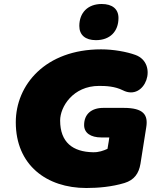

<svg xmlns="http://www.w3.org/2000/svg" viewBox="-20 -929 794 961"><path d="M412 12C472 12 540 6 603 -13C652 -28 675 -61 683 -109L712 -292C722 -354 699 -389 599 -389H497C438 -389 401 -358 401 -303C401 -264 433 -241 488 -241H527C526 -234 524 -216 518 -184C498 -175 474 -166 445 -167C345 -169 281 -216 281 -326C281 -394 345 -499 476 -499C511 -499 555 -497 595 -477C707 -420 775 -611 658 -654C614 -670 548 -682 486 -682C207 -682 59 -504 59 -317C59 -103 213 12 412 12ZM460 -728C531 -728 573 -772 573 -839C573 -884 542 -909 489 -909C419 -909 377 -865 377 -799C377 -754 407 -728 460 -728Z"/></svg>

Font: SN Pro Black
Style: Italic
Weight: 900
Italic angle: -9°
Designer: Tobias Whetton
Foundry: Supernotes
Version: Version 1.001;Glyphs 3.2 (3249)